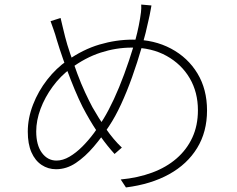

<svg xmlns="http://www.w3.org/2000/svg" viewBox="-20 -790 1040 843"><path d="M645 -766Q643 -755 641 -744Q639 -733 637 -723Q635 -713 633 -705Q621 -647 602 -581.5Q583 -516 560 -451.5Q537 -387 511.5 -332Q486 -277 460 -238Q429 -190 391.5 -146Q354 -102 313 -74.5Q272 -47 226 -47Q191 -47 162.5 -66Q134 -85 118 -121.5Q102 -158 102 -212Q102 -271 125 -330.5Q148 -390 187.5 -440.5Q227 -491 275 -524Q344 -573 417 -594.5Q490 -616 563 -616Q657 -616 731 -576.5Q805 -537 847 -467.5Q889 -398 889 -305Q889 -211 845.5 -140Q802 -69 722.5 -25Q643 19 533 33L510 -2Q585 -9 647.5 -32Q710 -55 755 -94Q800 -133 824.5 -186Q849 -239 849 -306Q849 -385 813 -446.5Q777 -508 711.5 -544.5Q646 -581 558 -581Q490 -581 422 -559Q354 -537 290 -489Q246 -457 211.5 -410Q177 -363 158 -312Q139 -261 139 -213Q139 -153 164 -119Q189 -85 228 -85Q256 -85 285 -102Q314 -119 341.5 -146.5Q369 -174 393 -206.5Q417 -239 435 -269Q457 -305 480 -354.5Q503 -404 525 -463.5Q547 -523 566 -585.5Q585 -648 595 -709Q597 -719 599 -736.5Q601 -754 600 -770ZM246 -711Q250 -694 255.5 -671Q261 -648 266 -628Q274 -596 288.5 -553.5Q303 -511 319.5 -466.5Q336 -422 354 -383.5Q372 -345 386 -319Q412 -273 445 -225Q478 -177 515 -142L483 -114Q452 -148 420.5 -192Q389 -236 358 -292Q343 -318 325.5 -356.5Q308 -395 290.5 -440Q273 -485 257 -530.5Q241 -576 229 -616Q223 -638 215 -660.5Q207 -683 202 -697Z"/></svg>

Font: Noto Sans SC Thin ExtraLight
Style: Regular
Weight: 250
Version: Version 2.004-H2;hotconv 1.0.118;makeotfexe 2.5.65603